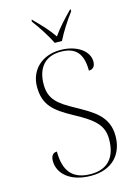

<svg xmlns="http://www.w3.org/2000/svg" viewBox="-138 -1004 776 1088"><g transform="rotate(-15 250.5 -460.5)"><path d="M253 -771H295C317 -816 358 -880 389 -920V-931H385C342 -887 306 -849 274 -803C243 -849 206 -887 162 -931H159V-920C190 -880 231 -816 253 -771ZM259 10C383 10 449 -67 449 -173C449 -291 362 -335 269 -387C179 -436 131 -472 131 -559C131 -655 179 -714 271 -714C357 -714 399 -672 399 -569C424 -569 437 -585 437 -613C437 -674 369 -724 272 -724C162 -724 91 -653 91 -556C91 -448 146 -405 248 -349C363 -287 409 -247 409 -164C409 -60 359 0 260 0C156 0 105 -54 105 -173C80 -173 69 -155 69 -126C69 -57 131 10 259 10Z"/></g></svg>

Font: Noto Serif Display ExtraLight
Style: Regular
Weight: 200
Designer: Monotype Design Team
Foundry: Monotype Imaging Inc.
Version: Version 2.009